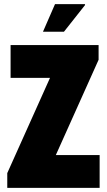

<svg xmlns="http://www.w3.org/2000/svg" viewBox="-20 -905 515 925"><path d="M187 -752 245 -885H389L390 -881L288 -752ZM15 0V-71L221 -530H31V-688H455V-617L249 -158H460V0Z"/></svg>

Font: Archivo ExtraCondensed Black
Style: Regular
Weight: 900
Width: 2
Designer: Hector Gatti
Foundry: Omnibus-Type
Version: Version 2.001; ttfautohint (v1.8.3)